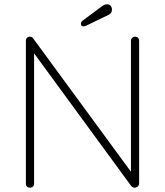

<svg xmlns="http://www.w3.org/2000/svg" viewBox="-20 -870 765 890"><path d="M606 -700Q615 -700 620 -694.5Q625 -689 625 -681V-22Q625 -11 618.5 -5.5Q612 0 604 0Q600 0 595.5 -2Q591 -4 588 -8L124 -642L138 -649V-17Q138 -10 132.5 -5Q127 0 119 0Q110 0 105 -5Q100 -10 100 -17V-680Q100 -691 106 -695.5Q112 -700 118 -700Q122 -700 126 -698.5Q130 -697 133 -693L595 -63L587 -43V-681Q587 -689 593 -694.5Q599 -700 606 -700ZM367 -748Q360 -748 357.5 -752Q355 -756 355 -760Q355 -765 357.5 -768.5Q360 -772 364 -775L454 -842Q458 -845 463.5 -847.5Q469 -850 476 -850Q488 -850 493.5 -842.5Q499 -835 499 -826Q499 -817 495.5 -811.5Q492 -806 485 -802L388 -755Q384 -753 378.5 -750.5Q373 -748 367 -748Z"/></svg>

Font: Quicksand Light Light
Style: Regular
Weight: 300
Version: Version 3.006